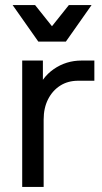

<svg xmlns="http://www.w3.org/2000/svg" viewBox="-20 -741 403 761"><path d="M68 0V-501H150V-360L126 -375Q144 -433 193 -467Q242 -501 303 -501H354V-421H290Q249 -421 218.5 -401.5Q188 -382 170.5 -347.5Q153 -313 153 -267V0ZM30 -721H119L186 -637L253 -721H343L241 -576H132Z"/></svg>

Font: Fustat Medium
Style: Regular
Weight: 500
Designer: Mohamed Gaber, Khaled Hosny, Laura Garcia Mut
Foundry: Kief Type Foundry, Alif Type Foundry, Hard Type Foundry
Version: Version 1.007